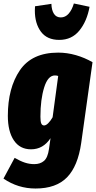

<svg xmlns="http://www.w3.org/2000/svg" viewBox="-35 -856 551 1102"><path d="M496 -499 431 -35Q412 98 349.5 162Q287 226 169 226Q68 226 -15 169L49 50Q82 69 108 77.5Q134 86 162 86Q196 86 217.5 67.5Q239 49 246 0L255 -63Q213 1 143 1Q79 1 44.5 -50.5Q10 -102 10 -191Q10 -351 79 -452.5Q148 -554 299 -554Q350 -554 400.5 -539.5Q451 -525 496 -499ZM197 -186Q197 -158 202 -147Q207 -136 218 -136Q229 -136 242 -149Q255 -162 267 -183L299 -420Q290 -423 280 -423Q240 -423 218.5 -354Q197 -285 197 -186ZM165 -795Q165 -812 166 -820L260 -834Q261 -798 274.5 -777Q288 -756 314 -756Q340 -756 359 -777.5Q378 -799 389 -836L479 -817Q464 -734 420.5 -680.5Q377 -627 305 -627Q235 -627 200 -674Q165 -721 165 -795Z"/></svg>

Font: Fira Sans Extra Condensed Black
Style: Italic
Weight: 900
Width: 3
Italic angle: -8°
Designer: Carrois Corporate & Edenspiekermann AG
Foundry: Carrois Corporate GbR & Edenspiekermann AG
Version: Version 4.203